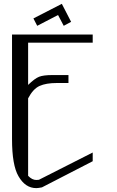

<svg xmlns="http://www.w3.org/2000/svg" viewBox="-20 -970 602 990"><path d="M298.8 -950.2 346.7 -857.4 308.6 -836.9 279.3 -892.6 171.9 -836.9 152.3 -875ZM458 -792V-750H125V-532.2Q159.2 -565.4 181.6 -574.2Q204.1 -583 250 -583H333V-542H272.5Q217.8 -542 184.1 -526.9Q150.4 -511.7 125 -462.9V-63.5Q145.5 -42 167 -42Q176.8 -42 180.7 -43L458 -183.6V-138.7L196.3 -3.9Q176.8 0 167 0Q110.4 0 75.2 -61.5Q42 -118.2 42 -252.9V-792Z"/></svg>

Font: wanta
Style: Medium
Weight: 500
Version: Version 0.91